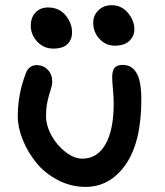

<svg xmlns="http://www.w3.org/2000/svg" viewBox="-20 -733 639 743"><path d="M423.8 -556.2Q389.6 -556.2 365.2 -582.3Q340.8 -608.4 340.8 -645Q340.8 -674.3 361.3 -693.6Q381.8 -712.9 412.1 -712.9Q450.2 -712.9 475.1 -683.1Q500 -653.3 500 -619.1Q500 -593.8 481 -575Q461.9 -556.2 423.8 -556.2ZM186 -544.9Q149.9 -544.9 124.5 -571.5Q99.1 -598.1 99.1 -633.8Q99.1 -665 117.4 -684.6Q135.7 -704.1 166 -704.1Q208.5 -704.1 233.6 -674.1Q258.8 -644 258.8 -607.9Q258.8 -579.6 241 -562.3Q223.1 -544.9 186 -544.9ZM311 -9.8Q253.9 -9.8 203.4 -36.4Q152.8 -63 119.9 -104Q86.9 -145 67.9 -192.4Q48.8 -239.7 48.8 -283.2Q48.8 -371.1 81.1 -452.1Q85.4 -464.8 96.4 -472.9Q107.4 -481 121.1 -481Q147.5 -481 164.8 -463.1Q182.1 -445.3 182.1 -417Q182.1 -403.3 176 -385.7Q169.9 -368.2 164.1 -342.5Q158.2 -316.9 158.2 -283.2Q158.2 -246.6 179.7 -208Q201.2 -169.4 234.1 -144.3Q267.1 -119.1 298.8 -119.1Q356.4 -119.1 388.2 -174.6Q419.9 -230 419.9 -331.1Q419.9 -357.9 417 -388.4Q414.1 -418.9 414.1 -434.1Q414.1 -458 423.1 -470Q432.1 -481.9 455.1 -481.9Q490.2 -481.9 508.5 -450.4Q526.9 -418.9 526.9 -348.1Q526.9 -183.6 466.6 -96.7Q406.2 -9.8 311 -9.8Z"/></svg>

Font: Shantell Sans Irregular
Style: Regular
Weight: 500
Designer: Stephen Nixon, Anya Danilova, Shantell Martin
Foundry: Arrow Type
Version: Version 1.006;[9816181b4]